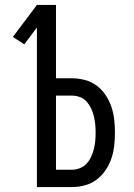

<svg xmlns="http://www.w3.org/2000/svg" viewBox="-20 -755 540 775"><path d="M129 0V-644L78 -576L32 -606L129 -735H206V-439H271Q297 -439 323 -432Q349 -425 370 -409.5Q391 -394 406 -371.5Q421 -349 429.5 -324Q438 -299 441 -272.5Q444 -246 444 -220Q444 -193 441 -166.5Q438 -140 429.5 -115Q421 -90 406 -68Q391 -46 370 -30Q349 -14 323 -7Q297 0 271 0ZM271 -70Q287 -70 303 -76.5Q319 -83 330 -95Q341 -107 348 -122.5Q355 -138 359 -154Q363 -170 364.5 -186.5Q366 -203 366 -220Q366 -236 364.5 -252.5Q363 -269 359 -285.5Q355 -302 348 -317Q341 -332 330 -344.5Q319 -357 303 -363Q287 -369 271 -369H206V-70Z"/></svg>

Font: Huly
Style: Regular
Weight: 400
Designer: Belleve Invis
Foundry: Belleve Invis
Version: Version 33.2.5; ttfautohint (v1.8.4)